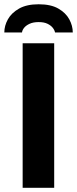

<svg xmlns="http://www.w3.org/2000/svg" viewBox="-32 -892 365 912"><path d="M75.6 0V-686.4H225.4V0ZM-11.5 -737.9Q-11.5 -769.5 5.5 -800.2Q22.5 -830.8 58.7 -851.3Q94.8 -871.7 151.6 -871.7Q209.6 -871.7 245.1 -851.3Q280.6 -830.8 297.1 -800.2Q313.7 -769.5 313.7 -737.9H229.4Q227.4 -748.9 218.6 -760Q209.9 -771.1 193.6 -779.1Q177.3 -787.1 151.6 -787.1Q126 -787.1 108.7 -779.1Q91.5 -771.1 82.6 -760Q73.7 -748.9 72.5 -737.9Z"/></svg>

Font: Archivo SemiBold
Style: Regular
Weight: 600
Designer: Hector Gatti
Foundry: Omnibus-Type
Version: Version 2.001